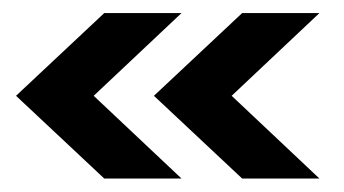

<svg xmlns="http://www.w3.org/2000/svg" viewBox="-20 -353 519 290"><path d="M137.5 -83.3 4.2 -208.3 137.5 -333.3H254.2L121.5 -208.3L254.2 -83.3ZM345.8 -83.3 212.5 -208.3 345.8 -333.3H462.5L329.9 -208.3L462.5 -83.3Z"/></svg>

Font: Afacad Flux Medium
Style: Regular
Weight: 500
Designer: Kristian Moeller
Foundry: Dicotype
Version: Version 1.100